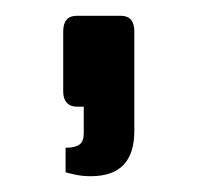

<svg xmlns="http://www.w3.org/2000/svg" viewBox="-20 -141 250 243"><path d="M63 77V46Q75 46 80.5 42Q86 38 86 28V-6H77Q69 -6 64.5 -11Q60 -16 60 -25V-101Q60 -121 77 -121H133Q150 -121 150 -101V25Q150 82 95 82Q84 82 75 80Q66 78 63 77Z"/></svg>

Font: Exo Medium
Style: Regular
Weight: 500
Designer: Natanael Gama
Foundry: Natanael Gama
Version: Version 1.500; ttfautohint (v1.6)